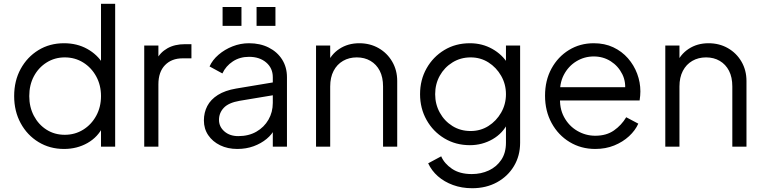

<svg xmlns="http://www.w3.org/2000/svg" viewBox="-20 -777 4040 1017"><path d="M55 -268Q55 -349 89.5 -412Q124 -475 183.5 -511.5Q243 -548 319 -548Q388 -548 442 -518Q496 -488 527 -437L515 -416V-757H590V0H515V-120L527 -109Q499 -51 443.5 -19.5Q388 12 319 12Q244 12 184 -24.5Q124 -61 89.5 -124.5Q55 -188 55 -268ZM515 -268Q515 -326 489.5 -372.5Q464 -419 420.5 -446Q377 -473 323 -473Q270 -473 227 -446Q184 -419 159.5 -373Q135 -327 135 -268Q135 -210 159.5 -163.5Q184 -117 226.5 -90Q269 -63 323 -63Q377 -63 420.5 -90Q464 -117 489.5 -163.5Q515 -210 515 -268Z M744 0V-536H819V-448L809 -461Q828 -499 866.5 -521Q905 -543 960 -543H994V-468H947Q889 -468 854 -432Q819 -396 819 -330V0Z M1060 -139Q1060 -181 1078 -215.5Q1096 -250 1134 -274Q1172 -298 1231 -308L1441 -343V-275L1249 -243Q1191 -233 1165.5 -206Q1140 -179 1140 -142Q1140 -106 1168.5 -81Q1197 -56 1242 -56Q1297 -56 1338 -79.5Q1379 -103 1402 -143Q1425 -183 1425 -232V-368Q1425 -416 1390 -446Q1355 -476 1299 -476Q1250 -476 1213 -451.5Q1176 -427 1158 -388L1090 -425Q1105 -459 1137.5 -487Q1170 -515 1212 -531.5Q1254 -548 1299 -548Q1358 -548 1403.5 -525Q1449 -502 1474.5 -461.5Q1500 -421 1500 -368V0H1425V-107L1436 -96Q1422 -66 1392.5 -41.5Q1363 -17 1323.5 -2.5Q1284 12 1237 12Q1186 12 1146 -7.5Q1106 -27 1083 -61Q1060 -95 1060 -139ZM1159 -640V-740H1259V-640ZM1339 -740H1439V-640H1339Z M1654 0V-536H1729V-432L1712 -436Q1732 -488 1777.5 -518Q1823 -548 1883 -548Q1940 -548 1985.5 -522Q2031 -496 2057.5 -450.5Q2084 -405 2084 -348V0H2009V-319Q2009 -368 1991.5 -402Q1974 -436 1942.5 -454.5Q1911 -473 1870 -473Q1829 -473 1797 -454.5Q1765 -436 1747 -401.5Q1729 -367 1729 -319V0Z M2248 88 2317 51Q2333 89 2374 117Q2415 145 2479 145Q2528 145 2569 126Q2610 107 2635 70Q2660 33 2660 -21V-140L2672 -129Q2644 -71 2589 -39.5Q2534 -8 2469 -8Q2394 -8 2334 -44Q2274 -80 2239.5 -141.5Q2205 -203 2205 -278Q2205 -354 2239.5 -415Q2274 -476 2333.5 -512Q2393 -548 2469 -548Q2534 -548 2587.5 -518Q2641 -488 2672 -437L2660 -416V-536H2735V-21Q2735 48 2702.5 102.5Q2670 157 2612.5 188.5Q2555 220 2481 220Q2426 220 2379.5 203Q2333 186 2299.5 156.5Q2266 127 2248 88ZM2660 -278Q2660 -331 2634.5 -375.5Q2609 -420 2567 -446.5Q2525 -473 2473 -473Q2420 -473 2377 -446.5Q2334 -420 2309.5 -376Q2285 -332 2285 -278Q2285 -225 2309.5 -180.5Q2334 -136 2376.5 -109.5Q2419 -83 2473 -83Q2525 -83 2567 -109.5Q2609 -136 2634.5 -180.5Q2660 -225 2660 -278Z M2867 -270Q2867 -351 2901 -413.5Q2935 -476 2993.5 -512Q3052 -548 3125 -548Q3183 -548 3228.5 -526.5Q3274 -505 3306 -468.5Q3338 -432 3355 -386.5Q3372 -341 3372 -293Q3372 -283 3371 -270.5Q3370 -258 3368 -245H2915V-315H3325L3289 -285Q3298 -340 3276.5 -383.5Q3255 -427 3215 -452.5Q3175 -478 3125 -478Q3075 -478 3032.5 -452Q2990 -426 2966 -379.5Q2942 -333 2947 -269Q2942 -205 2967.5 -157.5Q2993 -110 3037.5 -84Q3082 -58 3133 -58Q3192 -58 3232 -86Q3272 -114 3297 -156L3361 -122Q3345 -86 3312 -55.5Q3279 -25 3233.5 -6.5Q3188 12 3133 12Q3058 12 2997.5 -24.5Q2937 -61 2902 -125Q2867 -189 2867 -270Z M3504 0V-536H3579V-432L3562 -436Q3582 -488 3627.5 -518Q3673 -548 3733 -548Q3790 -548 3835.5 -522Q3881 -496 3907.5 -450.5Q3934 -405 3934 -348V0H3859V-319Q3859 -368 3841.5 -402Q3824 -436 3792.5 -454.5Q3761 -473 3720 -473Q3679 -473 3647 -454.5Q3615 -436 3597 -401.5Q3579 -367 3579 -319V0Z"/></svg>

Font: Kosmopol Plus Jakarta Sans
Style: Regular
Weight: 400
Designer: Gumpita Rahayu
Foundry: Tokotype
Version: Version 2.006